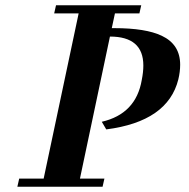

<svg xmlns="http://www.w3.org/2000/svg" viewBox="-20 -710 717 730"><path d="M658 -408Q618 -248 384 -218L367 -247Q497 -277 519 -406Q525 -436 525 -461Q525 -571 398 -571L284 -31H377L370 0H46L53 -31H146L279 -659H186L193 -690H517L510 -659H417L405 -603H415Q534 -603 595 -574Q665 -541 665 -464Q665 -437 658 -408Z"/></svg>

Font: GFS Didot
Style: Bold Italic
Weight: 700
Italic angle: -12°
Designer: Designed by Takis Katsoulidis and George D. Matthiopoulos.
Foundry: Designed by Takis Katsoulidis and George D. Matthiopoulos.
Version: Version 1.0